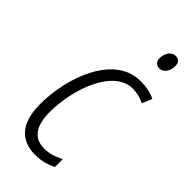

<svg xmlns="http://www.w3.org/2000/svg" viewBox="-235 -775 834 834"><g transform="rotate(45 182.0 -358.0)"><path d="M292 -637C318 -637 334 -665 334 -693C334 -714 324 -726 304 -726C276 -726 261 -697 261 -670C261 -649 273 -637 292 -637ZM176 10C216 10 249 -1 274 -14V-62C245 -47 216 -37 185 -37C122 -37 89 -80 89 -166C89 -312 156 -494 273 -494C298 -494 324 -487 345 -476L364 -522C339 -535 307 -541 273 -541C113 -541 35 -328 35 -162C35 -47 85 10 176 10Z"/></g></svg>

Font: Noto Sans Condensed Light
Style: Italic
Weight: 300
Width: 3
Italic angle: -12°
Designer: Monotype Design Team
Foundry: Monotype Imaging Inc.
Version: Version 2.013